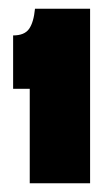

<svg xmlns="http://www.w3.org/2000/svg" viewBox="-20 -689 246 439"><path d="M48 -486H10V-608Q36 -608 46.5 -623Q57 -638 60 -669H186V-270H48Z"/></svg>

Font: Bricolage Grotesque 96pt Condensed ExBd
Style: Regular
Weight: 800
Width: 3
Designer: Mathieu Triay
Foundry: Atelier Triay
Version: Version 1.001;Glyphs 3.2 (3207)